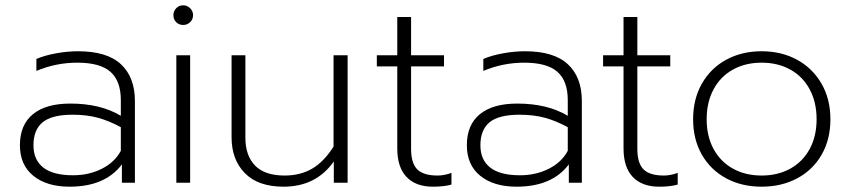

<svg xmlns="http://www.w3.org/2000/svg" viewBox="-20 -688 3202 723"><path d="M55 -141Q55 -218 104 -258Q153 -298 245 -298Q358 -298 435 -252V-311Q435 -383 396 -417.5Q357 -452 271 -452Q191 -452 117 -421V-466Q147 -479 190 -487Q233 -495 274 -495Q383 -495 435.5 -446Q488 -397 488 -308V0H439V-69Q376 15 242 15Q156 15 105.5 -26Q55 -67 55 -141ZM435 -120V-209Q391 -233 349 -244.5Q307 -256 253 -256Q175 -256 140.5 -227.5Q106 -199 106 -141Q106 -86 143 -57Q180 -28 255 -28Q315 -28 363.5 -52.5Q412 -77 435 -120Z M633 -631Q633 -646 643.5 -657Q654 -668 670 -668Q685 -668 696 -657Q707 -646 707 -631Q707 -615 696 -604.5Q685 -594 670 -594Q654 -594 643.5 -604.5Q633 -615 633 -631ZM644 -480H696V0H644Z M852 -171V-480H904V-170Q904 -102 940.5 -64.5Q977 -27 1052 -27Q1111 -27 1155.5 -53Q1200 -79 1236 -136V-480H1289V0H1237V-80Q1170 15 1048 15Q952 15 902 -36Q852 -87 852 -171Z M1476 -129V-438H1399V-480H1476V-624H1528V-480H1652V-438H1528V-127Q1528 -74 1551 -50.5Q1574 -27 1628 -27Q1653 -27 1680 -37V7Q1653 15 1610 15Q1546 15 1511 -21.5Q1476 -58 1476 -129Z M1738 -141Q1738 -218 1787 -258Q1836 -298 1928 -298Q2041 -298 2118 -252V-311Q2118 -383 2079 -417.5Q2040 -452 1954 -452Q1874 -452 1800 -421V-466Q1830 -479 1873 -487Q1916 -495 1957 -495Q2066 -495 2118.5 -446Q2171 -397 2171 -308V0H2122V-69Q2059 15 1925 15Q1839 15 1788.5 -26Q1738 -67 1738 -141ZM2118 -120V-209Q2074 -233 2032 -244.5Q1990 -256 1936 -256Q1858 -256 1823.5 -227.5Q1789 -199 1789 -141Q1789 -86 1826 -57Q1863 -28 1938 -28Q1998 -28 2046.5 -52.5Q2095 -77 2118 -120Z M2328 -129V-438H2251V-480H2328V-624H2380V-480H2504V-438H2380V-127Q2380 -74 2403 -50.5Q2426 -27 2480 -27Q2505 -27 2532 -37V7Q2505 15 2462 15Q2398 15 2363 -21.5Q2328 -58 2328 -129Z M2590 -239Q2590 -315 2623 -373Q2656 -431 2714.5 -463Q2773 -495 2848 -495Q2923 -495 2981.5 -463Q3040 -431 3073.5 -373Q3107 -315 3107 -239Q3107 -163 3074 -105.5Q3041 -48 2982 -16.5Q2923 15 2848 15Q2773 15 2714.5 -16.5Q2656 -48 2623 -105.5Q2590 -163 2590 -239ZM3055 -239Q3055 -303 3029 -351.5Q3003 -400 2956 -426Q2909 -452 2848 -452Q2787 -452 2740 -426Q2693 -400 2667 -351.5Q2641 -303 2641 -239Q2641 -175 2667 -127Q2693 -79 2740 -53Q2787 -27 2848 -27Q2909 -27 2956 -53Q3003 -79 3029 -127Q3055 -175 3055 -239Z"/></svg>

Font: Prompt ExtraLight
Style: Regular
Weight: 275
Designer: Katatrad Team
Foundry: CadsonDemak
Version: Version 1.001